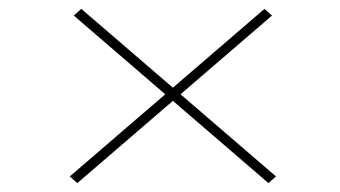

<svg xmlns="http://www.w3.org/2000/svg" viewBox="-20 -491 764 432"><path d="M584 -79 146 -456 163 -471 601 -94ZM154 -79 137 -94 575 -471 592 -456Z"/></svg>

Font: Lexend Zetta Thin
Style: Regular
Weight: 250
Version: Version 1.007